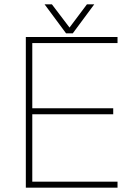

<svg xmlns="http://www.w3.org/2000/svg" viewBox="-20 -872 636 892"><path d="M100 0V-700H130V0ZM117 0V-28H526V0ZM117 -341V-369H506V-341ZM117 -672V-700H526V-672ZM187 -852H221L303 -744L384 -852H418L318 -717H287Z"/></svg>

Font: Fustat ExtraLight
Style: Regular
Weight: 250
Designer: Mohamed Gaber, Khaled Hosny, Laura Garcia Mut
Foundry: Kief Type Foundry, Alif Type Foundry, Hard Type Foundry
Version: Version 1.007